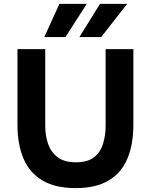

<svg xmlns="http://www.w3.org/2000/svg" viewBox="-20 -961 777 989"><path d="M370 8Q266 8 199.5 -31Q133 -70 101.5 -143Q70 -216 70 -318V-708H213V-311Q213 -263 227.5 -220.5Q242 -178 276.5 -151.5Q311 -125 371 -125Q432 -125 465 -151.5Q498 -178 511 -221Q524 -264 524 -311V-708H667V-318Q667 -217 636 -143.5Q605 -70 539 -31Q473 8 370 8ZM389 -770 495 -941H635L501 -770ZM208 -770 286 -941H427L317 -770Z"/></svg>

Font: Onest
Style: Bold
Weight: 700
Designer: Dmitri Voloshin, Andrey Kudryavtsev
Foundry: Dmitri Voloshin, Andrey Kudryavtsev
Version: Version 1.000;gftools[0.9.33]